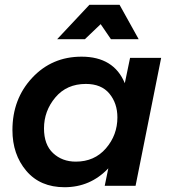

<svg xmlns="http://www.w3.org/2000/svg" viewBox="-20 -777 721 803"><path d="M560 -613H444L401 -676L335 -613H219L354 -757H480ZM250 6Q148 6 90 -62.5Q32 -131 32 -233Q32 -363 114.5 -451.5Q197 -540 321 -540Q456 -540 502 -429L524 -535H654L547 0H418L433 -73Q358 6 250 6ZM297 -101Q375 -101 423 -156.5Q471 -212 471 -286Q471 -345 437.5 -385.5Q404 -426 339 -426Q259 -426 211.5 -369.5Q164 -313 164 -240Q164 -172 202 -136.5Q240 -101 297 -101Z"/></svg>

Font: Argentum Sans Medium
Style: Italic
Weight: 500
Italic angle: -11°
Designer: Julieta Ulanovsky (font), Cristiano Sobral (main changes and remaster)
Foundry: Julieta Ulanovsky (font), Cristiano Sobral (main changes and remaster)
Version: Version 2.007;June 15, 2022;FontCreator 14.0.0.2814 64-bit; 